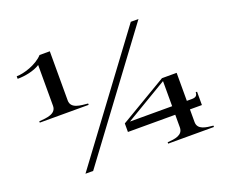

<svg xmlns="http://www.w3.org/2000/svg" viewBox="-115 -878 1243 1056"><g transform="rotate(-20 506.5 -350.0)"><path d="M264 -412V-700H204C165 -657 88 -633 46 -633V-618C88 -618 143 -628 178 -651V-412C178 -365 123 -361 78 -358V-350H364V-358C321 -362 264 -364 264 -412ZM879 -62V-136H949V-214H941C941 -194 931 -186 908 -186H879V-350H793L516 -186V-136H793V-62C793 -16 744 -11 702 -8V0H970V-8C930 -12 879 -16 879 -62ZM546 -186 793 -333V-186ZM738 -700 218 0H263L783 -700Z"/></g></svg>

Font: Sprat Extended
Style: Regular
Weight: 400
Width: 9
Designer: Ethan Nakache
Foundry: Collletttivo
Version: Version 2.000;Glyphs 3.2 (3217)